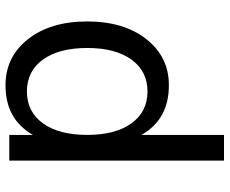

<svg xmlns="http://www.w3.org/2000/svg" viewBox="-86 -514 808 675"><g transform="rotate(-90 317.5 -176.0)"><path d="M181.2 -82V208H90.8V-546.9H181.2V-463.9Q209.5 -512.7 252.7 -536.4Q295.9 -560.1 356 -560.1Q455.6 -560.1 517.8 -481Q580.1 -401.9 580.1 -272.9Q580.1 -144 517.8 -64.9Q455.6 14.2 356 14.2Q295.9 14.2 252.7 -9.5Q209.5 -33.2 181.2 -82ZM486.8 -272.9Q486.8 -372.1 446 -428.5Q405.3 -484.9 334 -484.9Q262.7 -484.9 221.9 -428.5Q181.2 -372.1 181.2 -272.9Q181.2 -173.8 221.9 -117.4Q262.7 -61 334 -61Q405.3 -61 446 -117.4Q486.8 -173.8 486.8 -272.9Z"/></g></svg>

Font: Pangururan
Style: Regular
Weight: 400
Designer: Uli Kozok
Foundry: Michael Everson and Uli Kozok
Version: Version 1.005